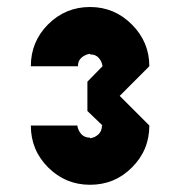

<svg xmlns="http://www.w3.org/2000/svg" viewBox="-20 -853 512 540"><path d="M197.5 -500Q199.2 -486.7 208.3 -476.2Q217.5 -465.8 233.3 -465.8V-464.2Q246.7 -465.8 256.7 -475Q266.7 -484.2 266.7 -500H268.3L225.8 -540.8V-623.3L268.3 -666.7Q266.7 -680 257.9 -690Q249.2 -700 233.3 -700V-701.7Q220 -700 209.6 -691.2Q199.2 -682.5 199.2 -666.7H66.7Q66.7 -735.8 115.4 -784.6Q164.2 -833.3 233.3 -833.3Q301.7 -833.3 350.8 -784.2Q400 -735 400 -666.7L316.7 -583.3L400 -500Q400 -430.8 351.2 -382.1Q302.5 -333.3 233.3 -333.3Q164.2 -333.3 115.4 -382.1Q66.7 -430.8 66.7 -500Z"/></svg>

Font: 0xA000-Squareish
Style: Squareish-Bold
Weight: 700
Version: Version 0.1